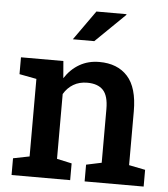

<svg xmlns="http://www.w3.org/2000/svg" viewBox="-54 -810 753 859"><g transform="rotate(5 323.0 -381.0)"><path d="M29.8 0V-75.2L103 -89.8V-438L25.9 -452.6V-528.3H216.3L222.7 -451.7Q249 -492.7 288.3 -515.4Q327.6 -538.1 377.4 -538.1Q459 -538.1 504.4 -488Q549.8 -438 549.8 -331.5V-89.8L623 -75.2V0H357.9V-75.2L426.8 -89.8V-330.6Q426.8 -390.6 402.8 -415.8Q378.9 -440.9 331.5 -440.9Q295.9 -440.9 269.3 -425Q242.7 -409.2 226.1 -380.9V-89.8L293 -75.2V0ZM250 -628.9 344.2 -761.7H478.5L479.5 -758.8L346.2 -628.9H253.9Z"/></g></svg>

Font: Roboto Slab LO Medium
Style: Regular
Weight: 500
Designer: Google
Version: Version 2.000